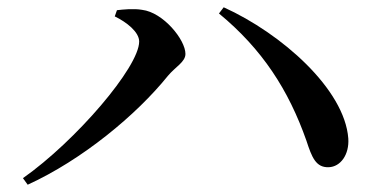

<svg xmlns="http://www.w3.org/2000/svg" viewBox="-20 -606 1040 527"><path d="M295 -561C328 -545 362 -518 362 -492C362 -422 188 -219 43 -117L56 -99C205 -167 354 -290 441 -398C462 -423 489 -436 489 -458C489 -497 428 -572 370 -579C347 -583 318 -580 301 -578ZM882 -147C915 -148 939 -182 936 -226C926 -361 753 -514 594 -586L581 -569C700 -471 772 -359 821 -220C836 -174 847 -146 882 -147Z"/></svg>

Font: Noto Serif SC SemiBold
Style: Regular
Weight: 600
Designer: Ryoko NISHIZUKA 西塚涼子 (kana & ideographs); Frank Grießhammer (Latin, Greek & Cyrillic); Wenlong ZHANG 张文龙 (bopomofo); San
Foundry: Adobe
Version: Version 2.001;hotconv 1.1.0;makeotfexe 2.6.0